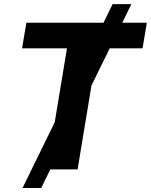

<svg xmlns="http://www.w3.org/2000/svg" viewBox="-20 -840 748 952"><path d="M89.5 -600.5 110.8 -727.3H493.3L538.4 -819.6H631.4L586.3 -727.3H708.1L686.8 -600.5H524.1L433.6 -416.2L364.7 0H229.4L184.3 92.3H91.6L251.4 -234L312.1 -600.5Z"/></svg>

Font: Inter P
Style: Bold Italic
Weight: 700
Italic angle: 9.39999°
Designer: Rasmus Andersson
Foundry: rsms
Version: Version 3.018;git-588b23468